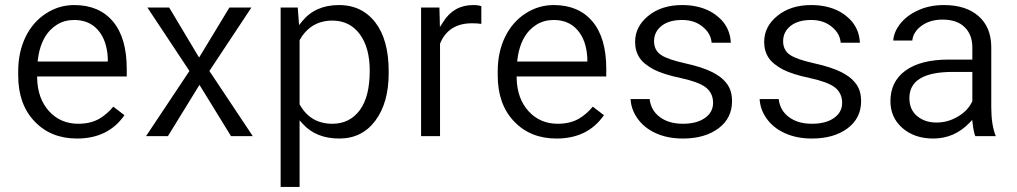

<svg xmlns="http://www.w3.org/2000/svg" viewBox="-20 -551 4061 767"><path d="M287.6 2.4Q183.1 2.4 118.2 -65.9Q52.7 -134.3 52.7 -249.5V-266.1Q52.7 -304.7 60.1 -338.9Q67.4 -373 82 -403.3Q111.3 -463.4 163.6 -497.1Q215.3 -530.8 276.4 -530.8Q376 -530.8 431.2 -465.3Q486.3 -399.9 486.3 -275.9V-245.6H135.7H128.4V-238.3Q130.4 -157.2 175.8 -106.9Q221.7 -56.6 292.5 -56.6Q342.3 -56.6 377.4 -77.1Q408.7 -95.7 432.6 -125L477.1 -90.8Q412.6 2.4 287.6 2.4ZM276.4 -471.2Q257.3 -471.2 240 -466.6Q222.7 -461.9 207.5 -452.4Q192.4 -442.9 179.2 -429.2Q140.6 -387.7 131.3 -313.5L130.4 -305.2H138.7H403.3H410.6V-312.5V-319.3V-319.8Q408.7 -355 398.9 -382.8Q389.2 -410.6 371.6 -430.7Q336.4 -471.2 276.4 -471.2Z M781.7 -331.5 896.5 -521H984.4L818.8 -271L816.4 -267.1L819.3 -263.2L989.7 -7.3H902.8L783.2 -201.7L776.9 -211.9L770.5 -201.7L650.9 -7.3H563.5L733.9 -263.2L736.8 -267.1L734.4 -271L568.8 -521H655.8L769 -331.5L775.4 -321.3Z M1532.7 -258.3Q1532.7 -140.1 1479 -68.4Q1425.8 2.4 1335.4 2.4Q1242.7 2.4 1189.5 -56.2L1176.8 -70.3V-51.3V195.8H1101.1V-521H1169.4L1173.3 -469.2L1174.8 -450.7L1186.5 -465.3Q1239.3 -530.8 1334 -530.8Q1364.7 -530.8 1390.9 -523.2Q1417 -515.6 1439 -500.2Q1460.9 -484.9 1479 -461.9Q1532.7 -392.1 1532.7 -266.6ZM1457 -268.6Q1457 -360.4 1417.5 -414.1Q1377.4 -468.8 1307.1 -468.8Q1290 -468.8 1274.4 -465.6Q1258.8 -462.4 1245.1 -456.3Q1231.4 -450.2 1219.2 -440.9Q1207 -431.6 1196.5 -419.4Q1186 -407.2 1177.7 -392.1L1176.8 -390.6V-388.7V-136.2V-134.3L1177.7 -132.8Q1220.2 -56.6 1308.1 -56.6Q1377 -56.6 1417.5 -111.3Q1457 -164.6 1457 -268.6Z M1902.8 -455.6Q1885.3 -458 1865.7 -458Q1772 -458 1738.3 -377.9L1737.8 -376.5V-375V-7.3H1662.1V-521H1735.4L1736.8 -467.3L1737.3 -442.9L1750.5 -463.4Q1792.5 -530.8 1870.1 -530.8Q1890.6 -530.8 1902.8 -526.4Z M2203.1 2.4Q2098.6 2.4 2033.7 -65.9Q1968.3 -134.3 1968.3 -249.5V-266.1Q1968.3 -304.7 1975.6 -338.9Q1982.9 -373 1997.6 -403.3Q2026.9 -463.4 2079.1 -497.1Q2130.9 -530.8 2191.9 -530.8Q2291.5 -530.8 2346.7 -465.3Q2401.9 -399.9 2401.9 -275.9V-245.6H2051.3H2043.9V-238.3Q2045.9 -157.2 2091.3 -106.9Q2137.2 -56.6 2208 -56.6Q2257.8 -56.6 2293 -77.1Q2324.2 -95.7 2348.1 -125L2392.6 -90.8Q2328.1 2.4 2203.1 2.4ZM2191.9 -471.2Q2172.9 -471.2 2155.5 -466.6Q2138.2 -461.9 2123 -452.4Q2107.9 -442.9 2094.7 -429.2Q2056.2 -387.7 2046.9 -313.5L2045.9 -305.2H2054.2H2318.8H2326.2V-312.5V-319.3V-319.8Q2324.2 -355 2314.5 -382.8Q2304.7 -410.6 2287.1 -430.7Q2252 -471.2 2191.9 -471.2Z M2828.6 -140.1Q2828.6 -160.2 2820.8 -176Q2813 -191.9 2797.9 -203.1Q2769 -224.1 2699.2 -239.3Q2631.3 -253.4 2591.8 -273.4Q2572.8 -283.7 2558.3 -295.2Q2543.9 -306.6 2535.2 -319.8Q2517.1 -346.7 2517.1 -383.3Q2517.1 -444.8 2569.3 -487.3Q2622.1 -530.8 2705.1 -530.8Q2734.4 -530.8 2759.8 -525.6Q2785.2 -520.5 2806.6 -510.7Q2828.1 -501 2846.2 -485.8Q2863.3 -472.2 2874.8 -455.6Q2886.2 -439 2892.3 -420.4Q2898.4 -401.9 2899.4 -380.4H2822.8Q2819.8 -416.5 2789.1 -442.4Q2755.9 -471.2 2705.1 -471.2Q2653.3 -471.2 2623.5 -448.2Q2592.8 -424.3 2592.8 -386.2Q2592.8 -368.2 2600.1 -354Q2607.4 -339.8 2622.1 -330.6Q2635.7 -321.8 2659.4 -313.7Q2683.1 -305.7 2717.8 -297.9Q2784.7 -283.2 2825.7 -262.7Q2834 -258.3 2841.3 -253.9Q2848.6 -249.5 2855 -244.9Q2861.3 -240.2 2866.7 -235.4Q2872.1 -230.5 2876.7 -225.1Q2881.3 -219.7 2885.3 -214.4Q2895 -200.7 2899.7 -183.8Q2904.3 -167 2904.3 -146.5Q2904.3 -79.1 2850.6 -38.6Q2795.9 2.4 2708 2.4Q2646 2.4 2598.6 -19.5Q2551.8 -41 2525.4 -79.6Q2513.2 -97.2 2506.6 -116.2Q2500 -135.3 2499 -155.3H2575.2Q2580.1 -111.3 2613.8 -85Q2649.9 -56.6 2708 -56.6Q2734.4 -56.6 2756.1 -62Q2777.8 -67.4 2794.4 -78.6Q2828.6 -101.6 2828.6 -140.1Z M3344.2 -140.1Q3344.2 -160.2 3336.4 -176Q3328.6 -191.9 3313.5 -203.1Q3284.7 -224.1 3214.8 -239.3Q3147 -253.4 3107.4 -273.4Q3088.4 -283.7 3074 -295.2Q3059.6 -306.6 3050.8 -319.8Q3032.7 -346.7 3032.7 -383.3Q3032.7 -444.8 3085 -487.3Q3137.7 -530.8 3220.7 -530.8Q3250 -530.8 3275.4 -525.6Q3300.8 -520.5 3322.3 -510.7Q3343.8 -501 3361.8 -485.8Q3378.9 -472.2 3390.4 -455.6Q3401.9 -439 3408 -420.4Q3414.1 -401.9 3415 -380.4H3338.4Q3335.4 -416.5 3304.7 -442.4Q3271.5 -471.2 3220.7 -471.2Q3168.9 -471.2 3139.2 -448.2Q3108.4 -424.3 3108.4 -386.2Q3108.4 -368.2 3115.7 -354Q3123 -339.8 3137.7 -330.6Q3151.4 -321.8 3175 -313.7Q3198.7 -305.7 3233.4 -297.9Q3300.3 -283.2 3341.3 -262.7Q3349.6 -258.3 3356.9 -253.9Q3364.3 -249.5 3370.6 -244.9Q3377 -240.2 3382.3 -235.4Q3387.7 -230.5 3392.3 -225.1Q3397 -219.7 3400.9 -214.4Q3410.6 -200.7 3415.3 -183.8Q3419.9 -167 3419.9 -146.5Q3419.9 -79.1 3366.2 -38.6Q3311.5 2.4 3223.6 2.4Q3161.6 2.4 3114.3 -19.5Q3067.4 -41 3041 -79.6Q3028.8 -97.2 3022.2 -116.2Q3015.6 -135.3 3014.6 -155.3H3090.8Q3095.7 -111.3 3129.4 -85Q3165.5 -56.6 3223.6 -56.6Q3250 -56.6 3271.7 -62Q3293.5 -67.4 3310.1 -78.6Q3344.2 -101.6 3344.2 -140.1Z M3876 -7.3Q3869.6 -22.9 3865.7 -56.6L3863.8 -71.8L3853 -60.5Q3792.5 2.4 3708 2.4Q3632.8 2.4 3584.5 -40Q3537.1 -82 3537.1 -146.5Q3537.1 -225.1 3596.7 -268.6Q3657.7 -313 3769 -313H3856.9H3864.3V-320.3V-361.8Q3864.3 -412.1 3833.7 -442.4Q3803.2 -472.7 3745.1 -472.7Q3694.3 -472.7 3659.7 -446.8Q3644 -435.1 3635 -420.4Q3626 -405.8 3624.5 -389.2H3548.3Q3550.8 -422.4 3574.2 -453.6Q3601.6 -489.3 3647.9 -509.8Q3670.9 -520.5 3696.5 -525.6Q3722.2 -530.8 3750.5 -530.8Q3838.9 -530.8 3888.7 -486.8Q3913.6 -465.3 3926.3 -435.3Q3939 -405.3 3939.9 -366.7V-123.5Q3939.9 -51.3 3958 -7.3ZM3721.2 -61.5Q3765.6 -61.5 3805.2 -84.5Q3845.2 -107.4 3863.3 -144.5L3864.3 -146.5V-147.9V-256.3V-263.7H3856.9H3786.1Q3612.8 -263.7 3612.8 -159.2Q3612.8 -113.3 3643.6 -87.4Q3674.3 -61.5 3721.2 -61.5Z"/></svg>

Font: Vazir Light
Style: Light
Weight: 300
Designer: Saber Rastikerdar
Foundry: Saber Rastikerdar
Version: Version 30.0.0